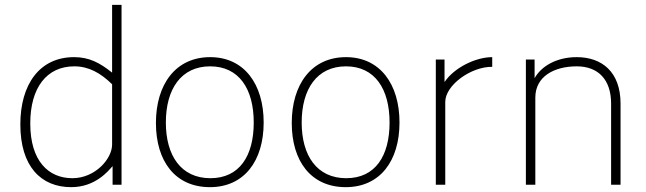

<svg xmlns="http://www.w3.org/2000/svg" viewBox="-20 -763 2667 793"><path d="M274 10C375 10 428 -58 445 -77V0H482V-743H443V-463C392 -504 348 -527 286 -527C143 -527 64 -414 64 -249C64 -76 149 10 274 10ZM279 -27C180 -27 105 -98 105 -253C105 -401 173 -489 287 -489C346 -489 395 -462 443 -415V-166C443 -107 373 -27 279 -27Z M847 10C989 10 1069 -99 1069 -257C1069 -415 989 -527 848 -527C705 -527 624 -414 624 -255C624 -98 703 10 847 10ZM849 -27C728 -27 665 -120 665 -257C665 -395 728 -489 848 -489C967 -489 1028 -396 1028 -257C1028 -119 969 -27 849 -27Z M1408 10C1550 10 1630 -99 1630 -257C1630 -415 1550 -527 1409 -527C1266 -527 1185 -414 1185 -255C1185 -98 1264 10 1408 10ZM1410 -27C1289 -27 1226 -120 1226 -257C1226 -395 1289 -489 1409 -489C1528 -489 1589 -396 1589 -257C1589 -119 1530 -27 1410 -27Z M1780 0H1819V-342C1819 -411 1925 -488 2013 -487V-527C1945 -527 1856 -484 1816 -424V-517H1780Z M2152 0H2191V-360C2191 -448 2270 -489 2362 -489C2450 -489 2504 -435 2504 -335V0H2543V-335C2543 -467 2465 -527 2362 -527C2278 -527 2215 -489 2188 -440V-517H2152Z"/></svg>

Font: United Sans Thin
Style: Regular
Weight: 100
Designer: Pablo Impallari, Rodrigo Fuenzalida (Modified by Dan O. Williams)
Version: Version 1.000;PS 001.000;hotconv 1.0.88;makeotf.lib2.5.64775